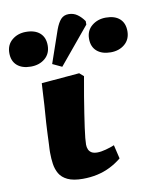

<svg xmlns="http://www.w3.org/2000/svg" viewBox="-188 -907 805 991"><g transform="rotate(-10 214.0 -411.0)"><path d="M166 14Q116 14 86.5 0Q57 -14 43.5 -37.5Q30 -61 26 -89.5Q22 -118 22 -146Q22 -151 22 -157Q22 -163 22.5 -171Q23 -179 23.5 -189Q24 -199 24.5 -211Q25 -223 25.5 -237Q26 -251 27 -268Q28 -285 29 -304.5Q30 -324 32 -346.5Q34 -369 35.5 -394.5Q37 -420 38.5 -448.5Q40 -477 42 -509L241 -526L263 -507Q253 -452 245 -404Q237 -356 231 -316Q225 -276 220.5 -244.5Q216 -213 214 -191Q212 -169 212 -157Q212 -143 217 -131.5Q222 -120 233 -113.5Q244 -107 263 -107Q282 -107 308 -114Q334 -121 353 -129L370 -57Q342 -34 310 -18Q278 -2 242 6Q206 14 166 14ZM161 -574 112 -597 171 -768Q184 -803 199.5 -819.5Q215 -836 240 -836Q266 -836 286 -821.5Q306 -807 321 -785V-767ZM2 -603Q-44 -603 -70 -626Q-96 -649 -96 -691Q-96 -734 -66 -759Q-36 -784 7 -784Q54 -784 80 -761Q106 -738 106 -696Q106 -653 76.5 -628Q47 -603 2 -603ZM421 -604Q375 -604 348.5 -627Q322 -650 322 -692Q322 -735 352.5 -760Q383 -785 426 -785Q473 -785 498.5 -762Q524 -739 524 -697Q524 -654 494.5 -629Q465 -604 421 -604Z"/></g></svg>

Font: Literata 18pt Black
Style: Italic
Weight: 900
Italic angle: -2°
Designer: Latin by Veronika Burian and Jose Scaglione. Greek by Irene Vlachou. Cyrillic by Vera Evstafieva
Foundry: TypeTogether
Version: Version 3.103;gftools[0.9.29]